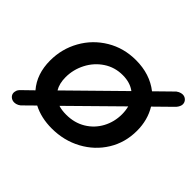

<svg xmlns="http://www.w3.org/2000/svg" viewBox="-188 -985 1250 1250"><g transform="rotate(45 437.5 -359.5)"><path d="M875 -721 874 -712Q869 -691 849 -672L739 -564Q786 -487 786 -388Q786 -280 732.5 -193Q679 -106 586.5 -56Q494 -6 382 -6Q285 -6 210 -45L144 20Q134 32 119.5 39.5Q105 47 90 47Q70 47 56 34.5Q42 22 42 3L43 -5Q44 -12 46.5 -18Q49 -24 57 -34L132 -107Q62 -188 62 -312Q62 -419 113 -510Q164 -601 254 -655Q344 -709 456 -709Q584 -709 673 -639L774 -738Q786 -752 801 -759Q816 -766 829 -766Q848 -766 861.5 -753Q875 -740 875 -721ZM234 -208 577 -545Q532 -579 464 -579Q391 -579 333 -540.5Q275 -502 242.5 -439Q210 -376 210 -306Q210 -248 234 -208ZM633 -460 314 -146Q344 -136 386 -136Q461 -136 519 -171Q577 -206 609 -265.5Q641 -325 641 -395Q641 -428 633 -460Z"/></g></svg>

Font: Mali
Style: Bold Italic
Weight: 700
Italic angle: -10°
Version: Version 1.000; ttfautohint (v1.6)